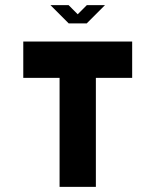

<svg xmlns="http://www.w3.org/2000/svg" viewBox="-20 -729 606 749"><path d="M70.8 -566.9H495.6V-425.3H354V0H212.4V-425.3H70.8ZM389.6 -709 318.8 -638.2V-637.7H247.6V-638.2L176.8 -709H247.6L283.2 -673.3L318.8 -709Z"/></svg>

Font: Blazma
Style: Regular
Weight: 400
Designer: GGBotNet
Version: 1.00